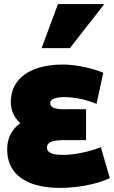

<svg xmlns="http://www.w3.org/2000/svg" viewBox="-20 -878 556 937"><path d="M288 -122C357 -122 437 -145 472 -160L516 -9C477 11 383 39 273 39C156 39 15 3 15 -150C15 -201 35 -245 79 -277C52 -302 35 -333 33 -372C32 -389 34 -405 37 -421C59 -515 154 -563 289 -563C358 -563 446 -540 484 -523L451 -371C406 -390 362 -400 321 -403C309 -404 298 -404 288 -404C252 -403 225 -395 225 -375C225 -340 289 -345 316 -345H400V-194H314C277 -194 209 -198 209 -158C209 -133 235 -122 288 -122ZM321 -643H183L263 -858H489Z"/></svg>

Font: Repo Black
Style: Regular
Weight: 900
Designer: Stefan Peev
Foundry: Context Ltd
Version: Version 1.502